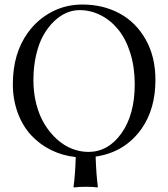

<svg xmlns="http://www.w3.org/2000/svg" viewBox="-20 -678 735 839"><path d="M327.1 -633.8Q299.3 -633.8 271.5 -622.3Q243.7 -610.8 217.3 -585.9Q190.9 -561 170.7 -525.9Q150.4 -490.7 138.2 -439.2Q126 -387.7 126 -327.1Q126 -271 139.2 -221.2Q152.3 -171.4 175.5 -134Q198.7 -96.7 229 -69.3Q259.3 -42 294.4 -28.1Q329.6 -14.2 366.2 -14.2Q453.1 -14.2 511 -95.9Q568.8 -177.7 568.8 -310.1Q568.8 -383.8 549.6 -445.6Q530.3 -507.3 497.3 -548.1Q464.4 -588.9 420.4 -611.3Q376.5 -633.8 327.1 -633.8ZM659.2 -329.1Q659.2 -202.1 599.1 -116.2Q526.4 -12.7 397.9 6.3Q400.4 84.5 407.7 138.2L405.3 141.1Q388.7 138.2 354.5 138.2Q338.9 138.2 325.9 138.9Q313 139.6 307.6 140.6L302.7 141.1L301.3 138.2Q308.6 87.9 311 8.3Q253.4 2.4 203.1 -22.5Q152.8 -47.4 115.7 -87.6Q78.6 -127.9 57.4 -185.5Q36.1 -243.2 36.1 -310.1Q36.1 -445.3 102.5 -536.1Q144.5 -593.8 206.1 -626Q267.1 -658.2 339.8 -658.2Q430.2 -658.2 502 -619.6Q573.7 -581.1 616.5 -505.6Q659.2 -430.2 659.2 -329.1Z"/></svg>

Font: Linux Libertine Display G
Style: Regular
Weight: 400
Designer: Philipp H. Poll
Foundry: Philipp H. Poll
Version: Version 5.0.9